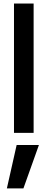

<svg xmlns="http://www.w3.org/2000/svg" viewBox="-20 -737 298 1065"><path d="M18.1 308.1 72.3 67.4H195.8L109.9 308.1ZM57.6 0V-717.3H166.5V0Z"/></svg>

Font: Ride Light
Style: Bold
Weight: 600
Version: Version 3.000